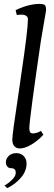

<svg xmlns="http://www.w3.org/2000/svg" viewBox="-20 -750 276 983"><path d="M43 -36Q43 -63 76 -279L89 -370Q123 -599 123 -651Q123 -663 114 -669Q105 -675 90 -675Q75 -675 66 -673L60 -698Q127 -730 183 -730Q199 -730 207.5 -725.5Q216 -721 216 -697Q208 -649 189 -539Q132 -149 130 -94Q130 -82 133.5 -74.5Q137 -67 149 -67Q156 -67 167.5 -70Q179 -73 190 -80L202 -60Q171 -27 138.5 -8.5Q106 10 82 10Q64 10 53.5 -1.5Q43 -13 43 -36ZM60 140Q64 111 36 111Q24 111 17 102Q10 93 10 81Q10 63 24.5 48.5Q39 34 63 34Q88 34 102 49.5Q116 65 116 87Q116 127 86 161Q56 195 17 213L3 200Q24 188 41.5 170.5Q59 153 60 140Z"/></svg>

Font: Unna
Style: Italic
Weight: 400
Italic angle: -8.05°
Designer: Jorge de Buen Unna
Foundry: Omnibus-Type
Version: Version 2.008